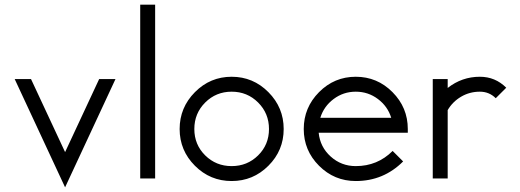

<svg xmlns="http://www.w3.org/2000/svg" viewBox="-20 -765 2231 823"><path d="M43 -426H113L259 -113L405 -426H475L259 38Z M581 -745H645V0H581Z M815.5 -370Q881 -436 973 -436Q1065 -436 1130.5 -370Q1196 -304 1196 -212Q1196 -120 1130.5 -54.5Q1065 11 973 11Q881 11 815.5 -54.5Q750 -120 750 -212Q750 -304 815.5 -370ZM1086.5 -325.5Q1040 -372 973 -372Q906 -372 859.5 -325.5Q813 -279 813 -212Q813 -145 859.5 -99Q906 -53 973 -53Q1040 -53 1086.5 -99Q1133 -145 1133 -212Q1133 -279 1086.5 -325.5Z M1728 -212V-196H1346Q1352 -135 1397.5 -94Q1443 -53 1505 -53Q1598 -53 1663 -118L1708 -73Q1624 11 1505 11Q1413 11 1347.5 -54.5Q1282 -120 1282 -212Q1282 -304 1347.5 -370Q1413 -436 1505 -436Q1597 -436 1662.5 -370Q1728 -304 1728 -212ZM1353 -260H1657Q1642 -309 1600 -340.5Q1558 -372 1505 -372Q1452 -372 1410 -340.5Q1368 -309 1353 -260Z M2037 -436Q2103 -436 2150 -389L2105 -344Q2077 -372 2037 -372Q1993 -372 1956.5 -350.5Q1920 -329 1899 -293V0H1835V-426H1899V-388Q1960 -436 2037 -436Z"/></svg>

Font: Timtura
Style: Regular
Weight: 400
Version: Version 1.0